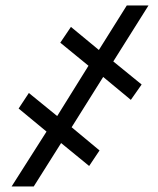

<svg xmlns="http://www.w3.org/2000/svg" viewBox="-20 -675 571 695"><path d="M353.5 -396.5 239.3 -214.4 340.3 -130.4 302.7 -74.2 201.2 -157.2 102.1 0H22L148.4 -198.7L47.4 -282.2L84.5 -338.4L187 -254.9L300.3 -437L198.2 -520.5L236.8 -577.6L337.9 -494.1L439 -655.3H517.6L390.1 -452.6L492.7 -369.1L453.6 -313.5Z"/></svg>

Font: Roboto Condensed Medium
Style: Italic
Weight: 500
Italic angle: -12°
Designer: Christian Robertson
Foundry: Google
Version: Version 3.0; 2020